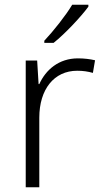

<svg xmlns="http://www.w3.org/2000/svg" viewBox="-20 -786 434 806"><path d="M351 -758V-766H283C257 -722 203 -654 166 -615V-606H205C255 -646 321 -717 351 -758ZM307 -541C227 -541 172 -493 145 -433H142L136 -532H88V0H145V-292C145 -411 207 -489 304 -489C328 -489 349 -486 370 -480L379 -533C358 -538 333 -541 307 -541Z"/></svg>

Font: Noto Sans Kannada Light
Style: Regular
Weight: 300
Designer: Jelle Bosma - Monotype Design Team
Foundry: Monotype Imaging Inc.
Version: Version 2.005